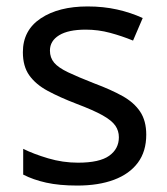

<svg xmlns="http://www.w3.org/2000/svg" viewBox="-20 -566 519 596"><path d="M434 -148Q434 -96 408 -61Q382 -26 334 -8Q286 10 220 10Q164 10 123.5 1Q83 -8 52 -24V-104Q84 -88 129.5 -74.5Q175 -61 222 -61Q289 -61 319 -82.5Q349 -104 349 -140Q349 -160 338 -176Q327 -192 298.5 -208Q270 -224 217 -244Q165 -264 128 -284Q91 -304 71 -332Q51 -360 51 -404Q51 -472 106.5 -509Q162 -546 252 -546Q301 -546 343.5 -536.5Q386 -527 423 -510L393 -440Q359 -454 322 -464Q285 -474 246 -474Q192 -474 163.5 -456.5Q135 -439 135 -409Q135 -387 148 -371.5Q161 -356 191.5 -341.5Q222 -327 273 -307Q324 -288 360 -268Q396 -248 415 -219.5Q434 -191 434 -148Z"/></svg>

Font: uoriya05
Style: Book
Weight: 400
Designer: Jelle Bosma - Monotype Design Team
Foundry: Monotype Imaging Inc.
Version: Version 2.003